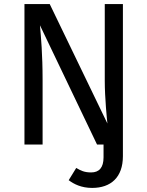

<svg xmlns="http://www.w3.org/2000/svg" viewBox="-20 -709 723 942"><path d="M100 0H189V-316C189 -444 181 -528 176 -585L456 0H488V63C488 114 466 137 427 137C394 137 376 128 354 115L317 175C342 194 379 213 432 213C524 213 583 161 583 57V-689H494V-313C494 -229 505 -119 507 -103L224 -689H100Z"/></svg>

Font: FiraGO Unicode
Style: Regular
Weight: 400
Designer: bBox Type
Foundry: bBox Type GmbH
Version: Version 1.001;PS 001.001;hotconv 1.0.88;makeotf.lib2.5.64775